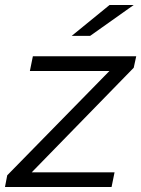

<svg xmlns="http://www.w3.org/2000/svg" viewBox="-31 -751 567 771"><path d="M-11 0 -2 -47 432 -490 448 -466H89L101 -525H516L506 -479L73 -35L54 -59H429L417 0ZM257 -607 409 -731H506L331 -607Z"/></svg>

Font: MOST Montserrat
Style: Italic
Weight: 400
Italic angle: -11.3°
Designer: Julieta Ulanovsky
Foundry: Julieta Ulanovsky
Version: Version 8.000;March 11, 2024;FontCreator 15.0.0.2926 64-bit